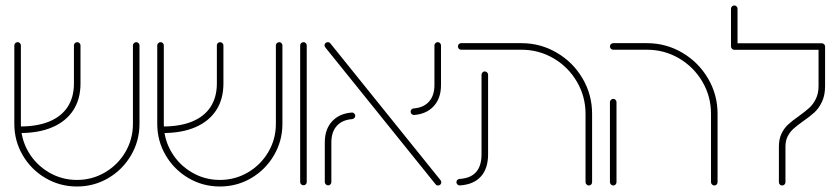

<svg xmlns="http://www.w3.org/2000/svg" viewBox="-20 -677 3082 705"><path d="M32.6 -222.2V-510.4Q32.6 -515.2 36.3 -518.7Q40 -522.2 44.8 -522.2Q49.6 -522.2 53.1 -518.7Q56.7 -515.2 56.7 -510.4V-222.2Q56.7 -166.3 84.4 -119.1Q112.2 -71.9 159.4 -44.1Q206.7 -16.3 262.6 -16.3Q318.5 -16.3 365.7 -44.1Q413 -71.9 440.6 -119.1Q468.1 -166.3 468.1 -222.2V-510.4Q468.1 -515.2 471.9 -518.7Q475.6 -522.2 480.4 -522.2Q485.2 -522.2 488.7 -518.7Q492.2 -515.2 492.2 -510.4V-222.2Q492.2 -160 461.3 -107Q430.4 -54.1 377.8 -23.1Q325.2 7.8 262.6 7.8Q200 7.8 147.2 -23.1Q94.4 -54.1 63.5 -106.9Q32.6 -159.6 32.6 -222.2ZM251.5 -370.4V-510.4Q251.5 -515.2 255 -518.7Q258.5 -522.2 263.3 -522.2Q268.1 -522.2 271.9 -518.7Q275.6 -515.2 275.6 -510.4V-370.4Q275.6 -313.3 249.3 -272.6Q223 -231.9 173.1 -210.2Q123.3 -188.5 53.3 -188.5V-212.6Q117 -212.6 161.5 -231.1Q205.9 -249.6 228.7 -285Q251.5 -320.4 251.5 -370.4Z M557.4 -222.2V-510.4Q557.4 -515.2 561.1 -518.7Q564.8 -522.2 569.6 -522.2Q574.4 -522.2 578 -518.7Q581.5 -515.2 581.5 -510.4V-222.2Q581.5 -166.3 609.3 -119.1Q637 -71.9 684.3 -44.1Q731.5 -16.3 787.4 -16.3Q843.3 -16.3 890.6 -44.1Q937.8 -71.9 965.4 -119.1Q993 -166.3 993 -222.2V-510.4Q993 -515.2 996.7 -518.7Q1000.4 -522.2 1005.2 -522.2Q1010 -522.2 1013.5 -518.7Q1017 -515.2 1017 -510.4V-222.2Q1017 -160 986.1 -107Q955.2 -54.1 902.6 -23.1Q850 7.8 787.4 7.8Q724.8 7.8 672 -23.1Q619.3 -54.1 588.3 -106.9Q557.4 -159.6 557.4 -222.2ZM776.3 -370.4V-510.4Q776.3 -515.2 779.8 -518.7Q783.3 -522.2 788.1 -522.2Q793 -522.2 796.7 -518.7Q800.4 -515.2 800.4 -510.4V-370.4Q800.4 -313.3 774.1 -272.6Q747.8 -231.9 698 -210.2Q648.1 -188.5 578.1 -188.5V-212.6Q641.9 -212.6 686.3 -231.1Q730.7 -249.6 753.5 -285Q776.3 -320.4 776.3 -370.4Z M1082.2 -8.5V-510.4Q1082.2 -515.2 1085.9 -518.7Q1089.6 -522.2 1094.4 -522.2Q1099.3 -522.2 1102.8 -518.7Q1106.3 -515.2 1106.3 -510.4V-8.5Q1106.3 -3.7 1103 -0.2Q1099.6 3.3 1094.4 3.3Q1089.3 3.3 1085.7 -0.2Q1082.2 -3.7 1082.2 -8.5Z M1579.3 -0.4 1174.8 -502.6Q1171.5 -507.4 1171.5 -510.4Q1171.5 -515.2 1175 -518.7Q1178.5 -522.2 1183.7 -522.2Q1189.3 -522.2 1193 -517.8L1597.4 -15.6Q1600.4 -11.9 1600.4 -7.8Q1600.4 -3 1597 0.6Q1593.7 4.1 1588.5 4.1Q1582.6 4.1 1579.3 -0.4ZM1172.6 -8.5V-154.1Q1172.6 -201.9 1198.9 -230.9Q1225.2 -260 1271.1 -263.7Q1276.3 -264.4 1280.4 -260.7Q1284.4 -257 1284.4 -251.5Q1284.4 -247 1281.1 -243.7Q1277.8 -240.4 1273.3 -239.6Q1236.7 -237 1216.7 -214.8Q1196.7 -192.6 1196.7 -154.1V-8.5Q1196.7 -3.3 1193.1 0.2Q1189.6 3.7 1184.8 3.7Q1180 3.7 1176.3 0Q1172.6 -3.7 1172.6 -8.5ZM1487.8 -267Q1487.8 -271.9 1490.9 -275.2Q1494.1 -278.5 1498.9 -278.9Q1535.2 -281.5 1555.2 -303.9Q1575.2 -326.3 1575.2 -364.4V-510.4Q1575.2 -515.2 1578.9 -518.7Q1582.6 -522.2 1587.4 -522.2Q1592.2 -522.2 1595.7 -518.7Q1599.3 -515.2 1599.3 -510.4V-364.4Q1599.3 -316.7 1573 -287.6Q1546.7 -258.5 1500.7 -254.8Q1495.9 -254.4 1491.9 -258Q1487.8 -261.5 1487.8 -267Z M1655.9 -8.1Q1655.9 -13 1659.3 -16.3Q1662.6 -19.6 1667 -20Q1748.1 -24.4 1748.1 -110.4V-402.6Q1748.1 -407.4 1751.7 -411.1Q1755.2 -414.8 1760 -414.8Q1764.8 -414.8 1768.5 -411.1Q1772.2 -407.4 1772.2 -402.6V-110.4Q1772.2 -58.1 1745.6 -28.7Q1718.9 0.7 1669.3 3.7Q1664.1 4.4 1660 0.7Q1655.9 -3 1655.9 -8.1ZM2142.2 4.1Q2137.4 4.1 2133.7 0.4Q2130 -3.3 2130 -8.1V-259.3Q2130 -323 2098.3 -377Q2066.7 -431.1 2012.6 -462.8Q1958.5 -494.4 1894.8 -494.4H1673.3Q1668.1 -494.4 1664.8 -498Q1661.5 -501.5 1661.5 -506.7Q1661.5 -511.9 1665 -515.2Q1668.5 -518.5 1673.3 -518.5H1894.8Q1964.8 -518.5 2024.4 -483.5Q2084.1 -448.5 2119.1 -388.9Q2154.1 -329.3 2154.1 -259.3V-8.1Q2154.1 -3 2150.6 0.6Q2147 4.1 2142.2 4.1Z M2219.6 -8.1V-301.9Q2219.6 -306.7 2223.3 -310.4Q2227 -314.1 2231.9 -314.1Q2236.7 -314.1 2240.2 -310.4Q2243.7 -306.7 2243.7 -301.9V-8.1Q2243.7 -3 2240.2 0.6Q2236.7 4.1 2231.9 4.1Q2227 4.1 2223.3 0.4Q2219.6 -3.3 2219.6 -8.1ZM2603 4.1Q2598.1 4.1 2594.4 0.4Q2590.7 -3.3 2590.7 -8.1V-259.3Q2590.7 -323 2559.1 -377Q2527.4 -431.1 2473.3 -462.8Q2419.3 -494.4 2355.6 -494.4H2231.9Q2226.7 -494.4 2223.1 -498Q2219.6 -501.5 2219.6 -506.7Q2219.6 -511.5 2223.1 -515Q2226.7 -518.5 2231.9 -518.5H2355.6Q2425.6 -518.5 2485.2 -483.5Q2544.8 -448.5 2579.8 -388.9Q2614.8 -329.3 2614.8 -259.3V-8.1Q2614.8 -3 2611.3 0.6Q2607.8 4.1 2603 4.1Z M2840 -8.1V-138.9Q2840 -166.7 2849.8 -186.7Q2859.6 -206.7 2874.1 -220Q2888.5 -233.3 2913 -250.4Q2937 -267.8 2951.5 -280.9Q2965.9 -294.1 2975.7 -313.9Q2985.6 -333.7 2985.6 -361.5V-506.3H3009.6V-361.5Q3009.6 -327.4 2998.3 -303.5Q2987 -279.6 2971.1 -264.8Q2955.2 -250 2928.9 -231.9Q2906.7 -215.9 2894.1 -204.8Q2881.5 -193.7 2872.8 -177.4Q2864.1 -161.1 2864.1 -138.9V-8.1Q2864.1 -3.3 2860.6 0.4Q2857 4.1 2851.9 4.1Q2847 4.1 2843.5 0.6Q2840 -3 2840 -8.1ZM2676.3 -657Q2681.1 -657 2684.6 -653.5Q2688.1 -650 2688.1 -644.8V-506.3H2664.1V-644.8Q2664.1 -650 2667.8 -653.5Q2671.5 -657 2676.3 -657ZM2664.1 -506.3Q2664.1 -511.1 2667.6 -514.6Q2671.1 -518.1 2676.3 -518.1H2997.4Q3002.6 -518.1 3006.1 -514.6Q3009.6 -511.1 3009.6 -506.3Q3009.6 -501.5 3006.1 -497.8Q3002.6 -494.1 2997.4 -494.1H2676.3Q2671.5 -494.1 2667.8 -497.8Q2664.1 -501.5 2664.1 -506.3Z"/></svg>

Font: 26F Galaxy Hebrew Thin
Style: Regular
Weight: 100
Designer: C₂₉H₂₅N₃O₅
Version: Version 1.000